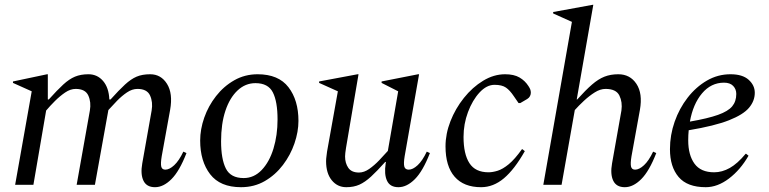

<svg xmlns="http://www.w3.org/2000/svg" viewBox="-20 -769 3201 799"><path d="M43 0 112 -389 34 -424V-430L176 -460H179V-355H183Q218 -394 243 -417Q268 -440 292 -450Q316 -460 348 -460Q385 -460 409 -432Q433 -404 435 -355H440Q475 -394 500 -417Q525 -440 548.5 -450Q572 -460 605 -460Q650 -460 675 -420Q700 -380 688 -312L653 -119Q648 -89 651 -76Q654 -63 668 -63Q685 -63 705 -81.5Q725 -100 743 -138L756 -132Q727 -57 693.5 -23.5Q660 10 625 10Q590 10 577 -17Q564 -44 572 -89L611 -309Q617 -344 604.5 -371.5Q592 -399 552 -399Q530 -399 508.5 -384.5Q487 -370 467 -349.5Q447 -329 431 -311L375 0H299L354 -309Q360 -344 347.5 -371.5Q335 -399 295 -399Q273 -399 251 -384Q229 -369 208.5 -348.5Q188 -328 172 -309L119 0Z M983 10Q896 10 854.5 -44Q813 -98 813 -184Q813 -231 830 -279.5Q847 -328 879 -369Q911 -410 955 -435Q999 -460 1052 -460Q1139 -460 1180.5 -406Q1222 -352 1222 -266Q1222 -221 1205.5 -172.5Q1189 -124 1157.5 -82.5Q1126 -41 1082 -15.5Q1038 10 983 10ZM994 -28Q1037 -28 1069 -61.5Q1101 -95 1118 -150.5Q1135 -206 1135 -272Q1135 -346 1115.5 -384.5Q1096 -423 1043 -423Q1001 -423 968.5 -392.5Q936 -362 918 -308Q900 -254 900 -181Q900 -107 920 -67.5Q940 -28 994 -28Z M1421 10Q1384 10 1360.5 -19Q1337 -48 1337 -98Q1337 -108 1338.5 -118Q1340 -128 1341 -138L1386 -389L1308 -424V-430L1468 -460H1472L1420 -154Q1416 -129 1416 -118Q1416 -90 1429.5 -70.5Q1443 -51 1474 -51Q1495 -51 1516.5 -66Q1538 -81 1558 -102Q1578 -123 1594 -141L1637 -389L1568 -424V-430L1720 -460H1724L1664 -119Q1659 -89 1662.5 -76Q1666 -63 1681 -63Q1698 -63 1718 -81.5Q1738 -100 1756 -138L1769 -132Q1740 -57 1706.5 -23.5Q1673 10 1638 10Q1603 10 1590.5 -17Q1578 -44 1585 -89L1586 -95H1583Q1549 -57 1524 -34Q1499 -11 1475.5 -0.5Q1452 10 1421 10Z M1982 10Q1910 10 1872 -33.5Q1834 -77 1834 -160Q1834 -212 1854.5 -264.5Q1875 -317 1910.5 -361.5Q1946 -406 1990.5 -433Q2035 -460 2082 -460Q2119 -460 2142 -446.5Q2165 -433 2179 -411Q2185 -402 2187 -396Q2189 -390 2189 -383Q2189 -376 2185.5 -369Q2182 -362 2174 -357L2145 -340H2138L2118 -369Q2102 -393 2085.5 -404.5Q2069 -416 2038 -416Q2005 -416 1975.5 -384Q1946 -352 1927.5 -302.5Q1909 -253 1909 -199Q1909 -128 1933.5 -90Q1958 -52 2013 -52Q2030 -52 2051 -58.5Q2072 -65 2097 -85.5Q2122 -106 2152 -148H2154L2164 -140Q2121 -64 2077 -27Q2033 10 1982 10Z M2317 0H2241L2360 -678L2282 -713V-719L2446 -749H2449L2380 -355H2382Q2417 -394 2443.5 -417Q2470 -440 2495.5 -450Q2521 -460 2553 -460Q2602 -460 2628.5 -420Q2655 -380 2643 -312L2608 -119Q2603 -89 2606 -76Q2609 -63 2623 -63Q2640 -63 2660 -81.5Q2680 -100 2698 -138L2711 -132Q2682 -57 2648.5 -23.5Q2615 10 2580 10Q2545 10 2532 -17Q2519 -44 2527 -89L2566 -309Q2571 -344 2557.5 -371.5Q2544 -399 2500 -399Q2478 -399 2455 -384.5Q2432 -370 2410 -349.5Q2388 -329 2372 -311Z M2917 10Q2840 10 2804 -32.5Q2768 -75 2768 -148Q2768 -207 2787.5 -262.5Q2807 -318 2841.5 -362.5Q2876 -407 2921.5 -433.5Q2967 -460 3020 -460Q3070 -460 3095.5 -437Q3121 -414 3121 -383Q3121 -349 3097 -320.5Q3073 -292 3013.5 -268.5Q2954 -245 2846 -227Q2844 -207 2844 -185Q2844 -124 2870 -88Q2896 -52 2952 -52Q2985 -52 3017 -70Q3049 -88 3083 -129H3085L3095 -121Q3061 -62 3013.5 -26Q2966 10 2917 10ZM2993 -425Q2939 -425 2901.5 -380.5Q2864 -336 2851 -263Q2926 -276 2968 -291Q3010 -306 3027 -326.5Q3044 -347 3044 -378Q3044 -398 3031 -411.5Q3018 -425 2993 -425Z"/></svg>

Font: Spectral
Style: Italic
Weight: 400
Italic angle: -10°
Designer: Jean-Baptiste Levee
Foundry: Production Type
Version: Version 2.001